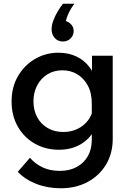

<svg xmlns="http://www.w3.org/2000/svg" viewBox="-20 -797 685 1027"><path d="M583 -55Q583 24 547 83.5Q511 143 448.5 176.5Q386 210 305 210Q234 210 174 186.5Q114 163 75 122L140 47Q169 80 208.5 98.5Q248 117 300 117Q352 117 390.5 96Q429 75 450 38Q471 1 471 -50V-242Q471 -301 449 -340.5Q427 -380 392 -400.5Q357 -421 314 -421Q268 -421 233 -399Q198 -377 178.5 -339.5Q159 -302 159 -255Q159 -207 179 -170Q199 -133 235 -112Q271 -91 319 -91Q360 -91 394.5 -107.5Q429 -124 451.5 -154Q474 -184 479 -223L503 -205Q508 -146 482.5 -98.5Q457 -51 408.5 -23.5Q360 4 295 4Q224 4 166.5 -28.5Q109 -61 75.5 -119.5Q42 -178 42 -254Q42 -331 76 -389.5Q110 -448 167 -481.5Q224 -515 293 -515Q346 -515 388.5 -495Q431 -475 459.5 -437Q488 -399 496 -345H472V-499H583ZM317 -777H378Q357 -750 343.5 -718.5Q330 -687 331 -666L312 -687Q338 -687 356 -671Q374 -655 374 -631Q374 -608 357.5 -591.5Q341 -575 317 -575Q290 -575 273 -593.5Q256 -612 256 -641Q256 -662 265 -686.5Q274 -711 288 -735Q302 -759 317 -777Z"/></svg>

Font: Wix Madefor Display SemiBold
Style: Regular
Weight: 600
Designer: Dalton Maag Ltd
Foundry: Dalton Maag Ltd
Version: Version 3.100